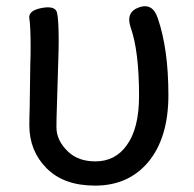

<svg xmlns="http://www.w3.org/2000/svg" viewBox="-20 -569 609 602"><path d="M278 13Q180 13 126 -41.5Q72 -96 72 -176Q72 -202 73 -228L75 -368Q76 -394 76 -420Q76 -486 72 -511Q68 -536 111 -544Q154 -552 159 -528.5Q164 -505 164 -443Q164 -416 163 -389L158 -222Q157 -196 157 -170Q157 -128 194 -93Q226 -63 279 -63Q341 -63 377 -113Q416 -166 416 -268Q416 -408 390 -482Q373 -531 416 -546Q459 -561 475 -511Q508 -415 508 -271Q508 -136 444 -60Q382 13 278 13Z"/></svg>

Font: Resource Han Rounded JP
Style: Regular
Weight: 400
Designer: Cyano Hao (round all glyphs); Ryoko NISHIZUKA 西塚涼子 (kana, bopomofo & ideographs); Paul D. Hunt (Latin, Greek & Cyrillic)
Foundry: Cyano Hao
Version: 0.990